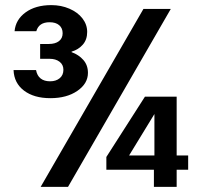

<svg xmlns="http://www.w3.org/2000/svg" viewBox="-20 -731 782 751"><path d="M181 -711Q219 -711 251.5 -697Q284 -683 302.5 -659Q321 -635 321 -606Q321 -576 304 -556.5Q287 -537 260 -529V-527Q288 -517 306 -496.5Q324 -476 324 -446Q324 -404 282.5 -375.5Q241 -347 177 -347Q113 -347 74 -376.5Q35 -406 33 -457H121Q125 -435 139 -424Q153 -413 176 -413Q199 -413 213.5 -425Q228 -437 228 -458Q228 -478 213 -489.5Q198 -501 174 -501H137V-559H171Q196 -559 210.5 -570Q225 -581 225 -601Q225 -621 211.5 -632.5Q198 -644 174 -644Q132 -644 122 -609H37Q41 -654 80 -682.5Q119 -711 181 -711ZM648 -696 246 0H139L541 -696ZM716 -67H671V0H582V-67H396V-117L547 -353H671V-123H716ZM584 -285 485 -123H584Z"/></svg>

Font: Poppins Medium A&M
Style: Regular
Weight: 500
Designer: Ninad Kale (Devanagari), Jonny Pinhorn (Latin)
Foundry: Indian Type Foundry
Version: 4.004